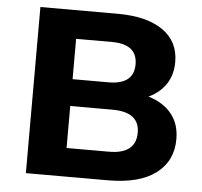

<svg xmlns="http://www.w3.org/2000/svg" viewBox="-51 -753 847 806"><g transform="rotate(5 372.5 -350.0)"><path d="M87 0V-700H413Q535 -700 603 -653Q671 -606 671 -519Q671 -465 645 -426Q619 -387 572 -365Q635 -346 669.5 -303.5Q704 -261 704 -197Q704 -105 634.5 -52.5Q565 0 432 0ZM248 -120H426Q540 -120 540 -210Q540 -297 426 -297H248ZM248 -410H399Q506 -410 506 -495Q506 -580 399 -580H248Z"/></g></svg>

Font: Montserrat
Style: Bold
Weight: 700
Designer: Julieta Ulanovsky
Foundry: Julieta Ulanovsky
Version: Version 9.000; ttfautohint (v1.8.4.7-5d5b)